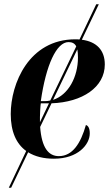

<svg xmlns="http://www.w3.org/2000/svg" viewBox="-20 -729 508 894"><path d="M21 145H32L111 -20C143 0 184 10 231 10C343 10 398 -56 398 -108C398 -133 390 -144 380 -147C356 -62 318 -2 254 -2C206 -2 174 -41 167 -138L220 -248C364 -253 468 -323 468 -429C468 -495 430 -535 361 -544L440 -709H428L350 -545C344 -546 337 -546 331 -546C114 -546 30 -339 30 -198C30 -116 56 -59 102 -26ZM188 -258H170C194 -426 243 -533 299 -533C316 -533 328 -527 335 -513L214 -261C206 -259 197 -258 188 -258ZM343 -461C343 -372 299 -287 227 -264L340 -499C342 -489 343 -477 343 -461ZM166 -184C166 -198 168 -236 170 -248H208L166 -160C166 -167 166 -175 166 -184Z"/></svg>

Font: Noto Serif Display Condensed
Style: Bold Italic
Weight: 700
Width: 3
Italic angle: -12°
Designer: Monotype Design Team
Foundry: Monotype Imaging Inc.
Version: Version 2.009